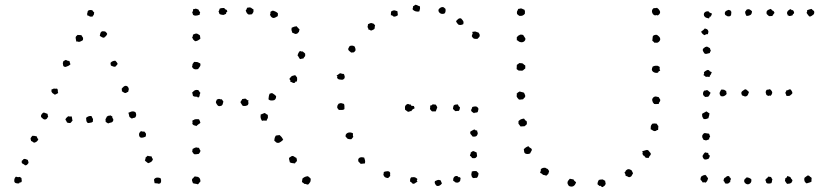

<svg xmlns="http://www.w3.org/2000/svg" viewBox="-20 -764 3507 807"><path d="M368.2 -720.7Q372.1 -713.9 376 -711.9Q375 -701.2 372.6 -699.7Q370.1 -698.2 369.1 -694.3Q361.3 -694.3 358.4 -694.3Q350.6 -699.2 349.1 -698.7Q347.7 -698.2 346.7 -700.2Q345.7 -709 347.2 -710.4Q348.6 -711.9 348.6 -716.8Q350.6 -720.7 356.4 -721.7Q362.3 -722.7 368.2 -720.7ZM417 -605.5Q411.1 -605.5 407.2 -608.4Q403.3 -611.3 399.4 -613.3Q401.4 -625 403.8 -628.4Q406.2 -631.8 411.1 -632.8L421.9 -631.8Q423.8 -630.9 426.8 -627.4Q429.7 -624 430.7 -621.1Q425.8 -611.3 422.9 -610.4Q419.9 -609.4 418.9 -606.4ZM316.4 -588.9Q311.5 -586.9 307.6 -588.9Q303.7 -590.8 300.8 -588.9Q298.8 -600.6 298.3 -602.1Q297.9 -603.5 297.9 -606.4Q298.8 -611.3 301.3 -612.8Q303.7 -614.3 305.7 -617.2Q312.5 -617.2 315.4 -616.7Q318.4 -616.2 322.3 -616.2Q324.2 -611.3 327.1 -608.4Q330.1 -605.5 329.1 -599.6Q329.1 -594.7 324.7 -592.8Q320.3 -590.8 316.4 -588.9ZM464.8 -508.8Q467.8 -505.9 470.2 -502.9Q472.7 -500 474.6 -495.1L465.8 -484.4Q460.9 -482.4 456.1 -484.4Q451.2 -486.3 446.3 -488.3Q443.4 -497.1 445.3 -501Q453.1 -508.8 464.8 -508.8ZM246.1 -486.3Q243.2 -499 244.6 -501Q246.1 -502.9 246.1 -506.8Q250 -508.8 254.4 -511.2Q258.8 -513.7 261.7 -508.8Q266.6 -509.8 267.6 -508.3Q268.6 -506.8 272.5 -506.8Q273.4 -498 276.4 -494.1Q271.5 -489.3 267.6 -487.3Q254.9 -481.4 252 -482.9Q249 -484.4 246.1 -486.3ZM518.6 -377.9Q514.6 -377 512.2 -375Q509.8 -373 505.9 -373Q501 -374 498.5 -376.5Q496.1 -378.9 492.2 -379.9Q493.2 -385.7 491.2 -390.6Q501 -403.3 507.8 -403.3Q514.6 -403.3 518.6 -397.5Q522.5 -390.6 521 -387.2Q519.5 -383.8 518.6 -377.9ZM220.7 -390.6Q223.6 -386.7 223.1 -382.3Q222.7 -377.9 224.6 -373Q215.8 -368.2 213.9 -367.2Q211.9 -366.2 210 -366.2L200.2 -373Q195.3 -378.9 196.3 -381.8Q197.3 -384.8 195.3 -386.7Q205.1 -392.6 209.5 -391.6Q213.9 -390.6 218.8 -391.6ZM534.2 -265.6Q532.2 -267.6 528.8 -269Q525.4 -270.5 523.4 -274.4Q521.5 -286.1 519.5 -290Q533.2 -296.9 540.5 -295.9Q547.9 -294.9 550.8 -290Q551.8 -288.1 552.2 -283.7Q552.7 -279.3 551.8 -277.3Q549.8 -269.5 544.9 -269Q540 -268.6 534.2 -265.6ZM178.7 -286.1Q180.7 -284.2 180.7 -280.8Q180.7 -277.3 182.6 -274.4Q177.7 -265.6 177.2 -265.6Q176.8 -265.6 174.8 -263.7Q168.9 -259.8 162.1 -263.7Q158.2 -266.6 155.3 -269.5Q152.3 -272.5 152.3 -274.4Q151.4 -278.3 154.3 -282.7Q157.2 -287.1 161.1 -290Q164.1 -292 168.9 -289.6Q173.8 -287.1 178.7 -286.1ZM281.2 -274.4Q283.2 -268.6 283.2 -265.1Q283.2 -261.7 285.2 -257.8Q280.3 -252 279.8 -251Q279.3 -250 277.3 -248Q273.4 -246.1 269.5 -247.1Q265.6 -248 261.7 -249Q257.8 -258.8 254.9 -260.7Q255.9 -265.6 259.3 -269Q262.7 -272.5 266.6 -275.4Q275.4 -273.4 276.9 -274.4Q278.3 -275.4 281.2 -274.4ZM452.1 -274.4Q451.2 -268.6 454.1 -266.1Q457 -263.7 456.1 -259.8Q456.1 -253.9 450.2 -250Q434.6 -246.1 434.6 -245.1Q431.6 -247.1 429.2 -248.5Q426.8 -250 423.8 -252Q424.8 -254.9 423.8 -257.8Q422.9 -260.7 423.8 -263.7Q427.7 -269.5 427.7 -271Q427.7 -272.5 428.7 -273.4Q434.6 -278.3 438 -277.8Q441.4 -277.3 443.4 -279.3ZM364.3 -276.4Q369.1 -265.6 369.6 -265.6Q370.1 -265.6 371.1 -264.6Q371.1 -261.7 370.6 -258.8Q370.1 -255.9 370.1 -252Q363.3 -248 361.8 -248.5Q360.4 -249 359.4 -248Q348.6 -246.1 348.6 -247.1Q342.8 -252.9 342.8 -258.3Q342.8 -263.7 341.8 -268.6Q345.7 -272.5 351.6 -274.9Q357.4 -277.3 364.3 -276.4ZM572.3 -212.9Q582 -210 583.5 -210.9Q585 -211.9 586.9 -210.9Q593.8 -203.1 593.8 -201.2Q593.8 -193.4 591.8 -189.5Q573.2 -181.6 567.9 -188Q562.5 -194.3 565.4 -205.1ZM134.8 -190.4Q136.7 -181.6 139.2 -181.2Q141.6 -180.7 140.6 -177.7Q136.7 -167 123 -164.1Q115.2 -169.9 110.4 -171.9Q110.4 -176.8 108.9 -178.2Q107.4 -179.7 109.4 -184.6Q111.3 -187.5 112.8 -189.5Q114.3 -191.4 116.2 -193.4Q127 -193.4 134.8 -190.4ZM618.2 -105.5Q618.2 -100.6 619.6 -99.1Q621.1 -97.7 623 -95.7Q621.1 -87.9 615.7 -84Q610.4 -80.1 602.5 -78.1Q600.6 -80.1 596.2 -83Q591.8 -85.9 588.9 -89.8Q589.8 -92.8 590.8 -94.7Q591.8 -96.7 591.8 -101.6Q594.7 -103.5 600.6 -109.4Q605.5 -107.4 609.9 -107.4Q614.3 -107.4 618.2 -105.5ZM96.7 -91.8Q98.6 -85 99.6 -83Q100.6 -81.1 98.6 -77.1Q93.8 -70.3 88.9 -69.3Q84 -68.4 82 -72.3Q71.3 -77.1 71.3 -80.6Q71.3 -84 71.3 -87.9Q73.2 -89.8 75.7 -91.3Q78.1 -92.8 79.1 -95.7Q85 -96.7 88.4 -95.2Q91.8 -93.8 96.7 -91.8ZM654.3 -15.6Q658.2 -6.8 657.2 -4.9Q656.2 -2.9 657.2 1Q653.3 7.8 651.4 7.3Q649.4 6.8 648.4 8.8Q643.6 6.8 639.2 6.8Q634.8 6.8 629.9 5.9Q627.9 -5.9 627.4 -7.3Q627 -8.8 627.9 -10.7Q633.8 -18.6 644.5 -17.6ZM70.3 -15.6Q70.3 -9.8 71.3 -6.8Q72.3 -3.9 70.3 1Q68.4 2.9 64.5 2.9Q60.5 2.9 60.5 6.8Q41 8.8 40 -2.9Q39.1 -14.6 46.9 -21.5Q56.6 -18.6 57.6 -19.5Q62.5 -21.5 64.5 -19.5Q66.4 -17.6 70.3 -15.6Z M1039.1 -704.1Q1034.2 -704.1 1030.3 -703.1Q1026.4 -702.1 1022.5 -704.1Q1016.6 -709 1015.6 -712.9Q1014.6 -716.8 1012.7 -719.7Q1016.6 -723.6 1018.6 -731.4Q1022.5 -731.4 1025.4 -732.4Q1028.3 -733.4 1031.2 -732.4Q1035.2 -732.4 1037.6 -729.5Q1040 -726.6 1044.9 -725.6Q1046.9 -715.8 1043.9 -711.4Q1041 -707 1039.1 -704.1ZM935.5 -716.8Q934.6 -712.9 931.6 -711.9Q928.7 -710.9 930.7 -706.1Q926.8 -705.1 924.8 -703.6Q922.9 -702.1 918.9 -701.2Q915 -701.2 911.6 -702.1Q908.2 -703.1 904.3 -704.1Q901.4 -706.1 900.9 -709.5Q900.4 -712.9 898.4 -715.8Q901.4 -718.8 903.3 -727.5Q907.2 -729.5 912.1 -730Q917 -730.5 921.9 -730.5Q928.7 -722.7 930.2 -723.1Q931.6 -723.6 932.6 -722.7ZM821.3 -712.9Q819.3 -706.1 819.3 -702.1Q798.8 -694.3 791 -702.1Q791 -705.1 789.6 -707.5Q788.1 -710 788.1 -712.9Q792 -717.8 791.5 -720.7Q791 -723.6 793 -726.6Q794.9 -724.6 797.4 -726.1Q799.8 -727.5 803.7 -727.5Q807.6 -726.6 809.6 -725.6Q811.5 -724.6 815.4 -722.7Q815.4 -718.8 817.4 -716.8Q819.3 -714.8 821.3 -712.9ZM1148.4 -707Q1148.4 -704.1 1147.9 -702.1Q1147.5 -700.2 1147.5 -696.3Q1136.7 -689.5 1131.8 -688.5Q1127 -687.5 1122.1 -691.4Q1117.2 -695.3 1117.2 -697.8Q1117.2 -700.2 1114.3 -700.2Q1118.2 -708 1116.2 -713.9Q1120.1 -715.8 1122.6 -717.8Q1125 -719.7 1128.9 -718.8Q1144.5 -713.9 1148.4 -707ZM1239.3 -639.6Q1237.3 -635.7 1237.3 -634.8Q1237.3 -633.8 1236.3 -628.9Q1232.4 -627.9 1231.9 -625.5Q1231.4 -623 1226.6 -622.1Q1221.7 -620.1 1217.8 -622.6Q1213.9 -625 1209 -626Q1207 -630.9 1205.6 -635.7Q1204.1 -640.6 1206.1 -647.5Q1218.8 -653.3 1221.2 -652.8Q1223.6 -652.3 1225.6 -654.3Q1232.4 -647.5 1234.9 -644.5Q1237.3 -641.6 1239.3 -639.6ZM799.8 -590.8Q790 -598.6 790 -602.1Q790 -605.5 787.1 -606.4Q789.1 -608.4 790 -610.8Q791 -613.3 791 -618.2Q794.9 -620.1 799.8 -622.1Q804.7 -624 809.6 -622.1Q812.5 -620.1 815.4 -618.7Q818.4 -617.2 820.3 -615.2L822.3 -601.6Q810.5 -590.8 799.8 -590.8ZM1262.7 -529.3Q1261.7 -526.4 1259.3 -524.4Q1256.8 -522.5 1255.9 -518.6Q1251 -517.6 1248 -517.1Q1245.1 -516.6 1241.2 -515.6Q1238.3 -518.6 1235.8 -523.4Q1233.4 -528.3 1230.5 -531.2Q1234.4 -543 1236.3 -544.4Q1238.3 -545.9 1240.2 -549.8Q1245.1 -548.8 1246.6 -547.9Q1248 -546.9 1252 -547.9Q1258.8 -542 1260.3 -541Q1261.7 -540 1262.7 -538.1ZM821.3 -498Q824.2 -490.2 820.3 -484.4Q816.4 -478.5 812.5 -473.6Q792 -468.8 787.1 -484.4Q790 -490.2 789.1 -495.1Q791 -496.1 792.5 -499Q793.9 -502 795.9 -503.9Q810.5 -503.9 813.5 -501.5Q816.4 -499 821.3 -498ZM1220.7 -448.2 1228.5 -438.5Q1229.5 -428.7 1228.5 -426.3Q1227.5 -423.8 1227.5 -420.9Q1222.7 -422.9 1221.7 -419.9Q1220.7 -417 1216.8 -415Q1210.9 -415 1208 -417.5Q1205.1 -419.9 1200.2 -419.9Q1202.1 -424.8 1199.7 -427.2Q1197.3 -429.7 1196.3 -432.6Q1204.1 -444.3 1209.5 -445.3Q1214.8 -446.3 1220.7 -448.2ZM822.3 -374Q818.4 -364.3 818.8 -362.8Q819.3 -361.3 819.3 -360.4Q812.5 -351.6 811.5 -354Q810.5 -356.4 808.6 -357.4Q796.9 -357.4 794.9 -358.9Q793 -360.4 791 -361.3Q789.1 -368.2 789.1 -370.1Q789.1 -372.1 787.1 -374Q794.9 -382.8 799.3 -384.8Q803.7 -386.7 812.5 -385.7Q815.4 -383.8 817.4 -379.9Q819.3 -376 822.3 -374ZM1140.6 -359.4Q1140.6 -346.7 1131.8 -342.8Q1115.2 -338.9 1108.4 -346.7Q1109.4 -354.5 1109.9 -358.9Q1110.4 -363.3 1113.3 -370.1Q1116.2 -371.1 1119.6 -372.1Q1123 -373 1125 -372.1Q1135.7 -365.2 1137.2 -363.3Q1138.7 -361.3 1140.6 -359.4ZM1024.4 -342.8Q1022.5 -337.9 1023.9 -333.5Q1025.4 -329.1 1022.5 -324.2Q1020.5 -320.3 1012.2 -318.8Q1003.9 -317.4 999 -320.3Q994.1 -329.1 992.2 -331.1Q990.2 -333 991.2 -335Q991.2 -337.9 994.1 -340.8Q997.1 -343.8 998 -347.7Q1002 -347.7 1004.4 -348.6Q1006.8 -349.6 1010.7 -349.6Q1014.6 -348.6 1017.1 -345.2Q1019.5 -341.8 1024.4 -342.8ZM912.1 -346.7Q914.1 -342.8 915.5 -341.8Q917 -340.8 918.9 -336.9Q916 -325.2 915.5 -324.7Q915 -324.2 912.1 -320.3Q900.4 -315.4 895.5 -320.3Q885.7 -332 887.7 -336.9Q889.6 -341.8 891.6 -345.7Q900.4 -349.6 903.8 -347.7Q907.2 -345.7 912.1 -346.7ZM1100.6 -256.8Q1092.8 -256.8 1089.4 -257.3Q1085.9 -257.8 1081.1 -255.9Q1080.1 -259.8 1078.1 -261.7Q1076.2 -263.7 1076.2 -267.6Q1074.2 -272.5 1075.2 -274.9Q1076.2 -277.3 1075.2 -282.2Q1085.9 -286.1 1091.8 -289.1Q1096.7 -287.1 1098.6 -285.2Q1100.6 -283.2 1105.5 -281.2Q1107.4 -269.5 1104.5 -265.6Q1101.6 -261.7 1100.6 -256.8ZM816.4 -262.7Q818.4 -258.8 819.8 -255.9Q821.3 -252.9 822.3 -248Q820.3 -245.1 817.9 -244.1Q815.4 -243.2 813.5 -241.2Q804.7 -233.4 804.7 -233.9Q804.7 -234.4 802.7 -235.4Q793 -237.3 791.5 -239.7Q790 -242.2 788.1 -243.2Q790 -248 789.1 -251Q788.1 -253.9 789.1 -257.8Q796.9 -260.7 797.4 -261.7Q797.9 -262.7 799.8 -262.7Q807.6 -263.7 816.4 -262.7ZM1155.3 -196.3 1163.1 -188.5Q1168.9 -180.7 1168.9 -178.7Q1168.9 -176.8 1170.9 -176.8Q1160.2 -167 1154.3 -164.6Q1148.4 -162.1 1141.6 -165Q1135.7 -169.9 1132.8 -172.9Q1133.8 -182.6 1135.3 -186.5Q1136.7 -190.4 1138.7 -193.4Q1142.6 -195.3 1147 -195.3Q1151.4 -195.3 1155.3 -196.3ZM789.1 -137.7Q800.8 -144.5 804.7 -144.5Q811.5 -142.6 816.4 -142.6Q819.3 -134.8 820.8 -133.8Q822.3 -132.8 822.3 -129.9Q822.3 -127 819.8 -123Q817.4 -119.1 815.4 -117.2Q800.8 -114.3 795.9 -116.2Q793.9 -117.2 792 -120.6Q790 -124 788.1 -126Q787.1 -129.9 788.6 -131.3Q790 -132.8 789.1 -137.7ZM1219.7 -77.1Q1212.9 -78.1 1207.5 -78.6Q1202.1 -79.1 1198.2 -82Q1195.3 -93.8 1194.8 -96.2Q1194.3 -98.6 1196.3 -101.6Q1203.1 -106.4 1206.1 -107.9Q1209 -109.4 1213.9 -107.4Q1223.6 -100.6 1225.6 -100.6Q1227.5 -96.7 1228 -90.8Q1228.5 -85 1223.6 -83ZM811.5 10.7Q806.6 8.8 801.3 8.3Q795.9 7.8 791 5.9Q786.1 -4.9 787.1 -9.3Q788.1 -13.7 791 -14.6Q797.9 -23.4 799.8 -22.5Q801.8 -21.5 804.7 -21.5Q814.5 -21.5 819.3 -14.6Q822.3 -8.8 822.3 -4.9Q822.3 -1 821.3 1Q816.4 3.9 815.4 6.8Q814.5 9.8 811.5 10.7ZM1274.4 11.7Q1269.5 11.7 1267.6 10.3Q1265.6 8.8 1258.8 8.8Q1256.8 5.9 1253.9 4.4Q1251 2.9 1249 1Q1251 -13.7 1252 -14.6Q1261.7 -21.5 1266.1 -22Q1270.5 -22.5 1273.4 -23.4Q1277.3 -21.5 1280.3 -18.6Q1283.2 -15.6 1286.1 -12.7Q1286.1 -2 1283.2 2Q1278.3 8.8 1277.3 9.8Q1276.4 10.7 1274.4 11.7Z M1745.1 -737.3Q1746.1 -727.5 1744.6 -724.1Q1743.2 -720.7 1742.2 -715.8Q1725.6 -712.9 1714.8 -723.6Q1713.9 -728.5 1715.3 -731Q1716.8 -733.4 1715.8 -737.3Q1720.7 -739.3 1725.6 -744.1Q1732.4 -743.2 1736.3 -740.7Q1740.2 -738.3 1745.1 -737.3ZM1852.5 -726.6Q1854.5 -711.9 1847.7 -707Q1836.9 -703.1 1829.1 -709Q1821.3 -714.8 1823.2 -723.6Q1825.2 -727.5 1830.1 -731Q1835 -734.4 1839.8 -734.4Q1844.7 -734.4 1847.2 -731.4Q1849.6 -728.5 1852.5 -726.6ZM1650.4 -716.8Q1650.4 -711.9 1651.4 -708.5Q1652.3 -705.1 1652.3 -700.2Q1643.6 -693.4 1635.7 -694.3Q1632.8 -694.3 1629.9 -697.8Q1627 -701.2 1623 -699.2Q1623 -705.1 1623 -707.5Q1623 -710 1624 -715.8Q1633.8 -721.7 1639.6 -720.2Q1645.5 -718.8 1650.4 -716.8ZM1926.8 -662.1Q1921.9 -660.2 1918 -659.2Q1914.1 -658.2 1907.2 -660.2Q1899.4 -668 1898.9 -670.4Q1898.4 -672.9 1896.5 -674.8Q1900.4 -679.7 1905.8 -684.1Q1911.1 -688.5 1918 -686.5Q1927.7 -676.8 1928.2 -671.4Q1928.7 -666 1926.8 -662.1ZM1556.6 -657.2Q1554.7 -652.3 1554.7 -644.5Q1552.7 -640.6 1548.8 -639.2Q1544.9 -637.7 1541 -635.7Q1537.1 -635.7 1535.2 -637.7Q1533.2 -639.6 1528.3 -639.6Q1529.3 -642.6 1527.3 -645Q1525.4 -647.5 1525.4 -650.4Q1524.4 -653.3 1525.9 -656.2Q1527.3 -659.2 1526.4 -662.1Q1537.1 -668 1542 -667Q1546.9 -666 1550.8 -664.1ZM1964.8 -629.9Q1977.5 -632.8 1981.4 -630.4Q1985.4 -627.9 1990.2 -627.9Q1995.1 -622.1 1996.1 -618.2Q1997.1 -614.3 1995.1 -609.4Q1988.3 -601.6 1987.3 -601.1Q1986.3 -600.6 1985.4 -600.6Q1973.6 -599.6 1969.2 -603.5Q1964.8 -607.4 1962.9 -612.3Q1964.8 -620.1 1966.8 -623ZM1470.7 -568.4Q1474.6 -560.5 1474.6 -552.7Q1470.7 -545.9 1466.8 -543.9Q1464.8 -543.9 1461.4 -543.5Q1458 -543 1456.1 -543Q1450.2 -547.9 1446.8 -550.8Q1443.4 -553.7 1443.4 -558.6L1448.2 -568.4Q1450.2 -571.3 1454.1 -571.8Q1458 -572.3 1460 -572.3Q1464.8 -572.3 1470.7 -568.4ZM1395.5 -447.3Q1400.4 -449.2 1403.8 -452.6Q1407.2 -456.1 1412.1 -456.1Q1418 -453.1 1420.9 -453.6Q1423.8 -454.1 1425.8 -452.1Q1427.7 -448.2 1428.7 -443.8Q1429.7 -439.5 1427.7 -434.6Q1421.9 -428.7 1420.9 -429.2Q1419.9 -429.7 1418 -428.7Q1404.3 -429.7 1402.3 -431.2Q1400.4 -432.6 1396.5 -436.5Q1399.4 -443.4 1397 -443.8Q1394.5 -444.3 1395.5 -447.3ZM1707 -325.2Q1706.1 -320.3 1710.4 -319.3Q1714.8 -318.4 1719.7 -318.4Q1719.7 -316.4 1721.2 -314.5Q1722.7 -312.5 1721.7 -307.6Q1711.9 -304.7 1709 -296.9Q1704.1 -297.9 1701.2 -295.4Q1698.2 -293 1693.4 -294.9Q1686.5 -300.8 1685.5 -300.8Q1684.6 -300.8 1682.6 -302.7Q1682.6 -307.6 1682.1 -311.5Q1681.6 -315.4 1683.6 -319.3Q1687.5 -325.2 1689.9 -325.2Q1692.4 -325.2 1692.4 -327.1Q1697.3 -327.1 1700.2 -325.2Q1703.1 -323.2 1707 -325.2ZM1811.5 -324.2Q1816.4 -317.4 1817.4 -314Q1818.4 -310.5 1816.4 -308.6Q1813.5 -300.8 1811.5 -295.9H1795.9Q1793 -297.9 1791 -300.8Q1789.1 -303.7 1787.1 -305.7Q1788.1 -308.6 1788.1 -312.5Q1788.1 -316.4 1788.1 -320.3Q1793 -320.3 1794.9 -322.3Q1796.9 -324.2 1799.8 -326.2Q1802.7 -324.2 1804.7 -324.7Q1806.6 -325.2 1811.5 -324.2ZM1904.3 -325.2Q1909.2 -314.5 1911.1 -314.9Q1913.1 -315.4 1913.1 -313.5Q1913.1 -302.7 1908.2 -297.9Q1898.4 -297.9 1897 -296.9Q1895.5 -295.9 1892.6 -297.9Q1883.8 -305.7 1883.8 -306.6Q1883.8 -307.6 1884.8 -313.5Q1885.7 -319.3 1887.7 -321.3Q1891.6 -325.2 1904.3 -325.2ZM1425.8 -327.1Q1427.7 -322.3 1427.7 -317.9Q1427.7 -313.5 1427.7 -305.7Q1423.8 -301.8 1418 -301.8Q1412.1 -301.8 1404.3 -301.8Q1397.5 -309.6 1397.5 -310.5Q1397.5 -311.5 1397.5 -314.5Q1397.5 -319.3 1399.4 -322.3Q1401.4 -325.2 1403.3 -328.1Q1407.2 -329.1 1409.7 -330.1Q1412.1 -331.1 1416 -330.1ZM1986.3 -292Q1979.5 -290 1977.1 -290.5Q1974.6 -291 1972.7 -288.1Q1967.8 -291 1963.9 -293.9Q1960 -296.9 1960 -301.8Q1963.9 -308.6 1963.9 -310.5Q1963.9 -312.5 1965.8 -314.5Q1978.5 -318.4 1983.9 -315.4Q1989.3 -312.5 1991.2 -306.6Q1989.3 -297.9 1988.8 -295.9Q1988.3 -293.9 1986.3 -292ZM1985.4 -215.8Q1985.4 -210.9 1987.3 -207.5Q1989.3 -204.1 1987.3 -200.2Q1985.4 -192.4 1978.5 -190.4Q1971.7 -188.5 1965.8 -190.4Q1962.9 -195.3 1959 -199.2Q1955.1 -203.1 1957 -210.9Q1960.9 -212.9 1964.4 -215.3Q1967.8 -217.8 1972.7 -219.7Q1976.6 -219.7 1978 -217.3Q1979.5 -214.8 1985.4 -215.8ZM1463.9 -203.1Q1461.9 -195.3 1464.8 -188.5Q1459 -181.6 1458.5 -180.7Q1458 -179.7 1456.1 -178.7Q1441.4 -178.7 1438.5 -183.1Q1435.5 -187.5 1432.6 -189.5Q1431.6 -196.3 1435.1 -200.7Q1438.5 -205.1 1443.8 -206.5Q1449.2 -208 1454.6 -207Q1460 -206.1 1463.9 -203.1ZM1955.1 -109.4Q1956.1 -115.2 1957.5 -116.7Q1959 -118.2 1958 -122.1Q1960.9 -124 1963.4 -126.5Q1965.8 -128.9 1970.7 -128.9Q1977.5 -126 1979 -125Q1980.5 -124 1983.4 -123Q1984.4 -111.3 1984.9 -110.4Q1985.4 -109.4 1985.4 -107.4Q1982.4 -103.5 1980.5 -101.6Q1978.5 -99.6 1976.6 -99.6Q1973.6 -98.6 1970.7 -99.1Q1967.8 -99.6 1964.8 -99.6Q1962.9 -101.6 1960.9 -104.5Q1959 -107.4 1955.1 -109.4ZM1510.7 -101.6Q1512.7 -96.7 1514.2 -90.3Q1515.6 -84 1513.7 -77.1Q1508.8 -76.2 1504.9 -76.2Q1501 -76.2 1496.1 -75.2Q1492.2 -80.1 1488.8 -82.5Q1485.4 -85 1485.4 -91.8Q1486.3 -99.6 1493.7 -102.1Q1501 -104.5 1510.7 -101.6ZM1620.1 -37.1Q1619.1 -32.2 1619.6 -30.8Q1620.1 -29.3 1620.1 -24.4L1611.3 -15.6Q1599.6 -16.6 1595.7 -21.5Q1591.8 -26.4 1591.8 -29.3Q1590.8 -31.2 1592.3 -34.2Q1593.8 -37.1 1592.8 -41Q1599.6 -43.9 1608.4 -44.4Q1617.2 -44.9 1620.1 -37.1ZM1916 -14.6Q1915 -11.7 1915 -9.3Q1915 -6.8 1914.1 -3.9Q1912.1 0 1907.2 2.4Q1902.3 4.9 1895.5 2.9Q1892.6 2 1891.1 0Q1889.6 -2 1884.8 -3.9Q1883.8 -12.7 1887.7 -18.6Q1891.6 -24.4 1899.4 -24.4Q1903.3 -24.4 1905.8 -21Q1908.2 -17.6 1913.1 -19.5ZM1734.4 -11.7Q1730.5 -2.9 1732.9 -2.4Q1735.4 -2 1734.4 0Q1729.5 2 1724.6 5.9Q1719.7 9.8 1714.8 7.8Q1710.9 5.9 1710 3.4Q1709 1 1704.1 0Q1702.1 -12.7 1708 -18.6Q1720.7 -20.5 1725.6 -18.1Q1730.5 -15.6 1734.4 -11.7ZM1816.4 17.6Q1811.5 14.6 1808.6 8.3Q1805.7 2 1808.6 -2.9Q1820.3 -8.8 1825.2 -7.8Q1830.1 -6.8 1833 -4.9Q1835 3.9 1836.4 3.9Q1837.9 3.9 1836.9 7.8Q1828.1 19.5 1816.4 17.6ZM1970.7 -44.9H1982.4Q1984.4 -43 1986.8 -40.5Q1989.3 -38.1 1991.2 -36.1Q1991.2 -23.4 1984.4 -16.6Q1976.6 -16.6 1972.7 -15.6Q1968.8 -14.6 1963.9 -19.5Q1960 -29.3 1961.4 -33.7Q1962.9 -38.1 1962.9 -43Z M2745.1 -699.2Q2737.3 -701.2 2736.3 -700.2Q2735.4 -699.2 2733.4 -699.2Q2724.6 -701.2 2721.2 -710.9Q2717.8 -720.7 2725.6 -728.5Q2728.5 -730.5 2733.4 -730Q2738.3 -729.5 2741.2 -731.4Q2749 -726.6 2752.9 -718.8Q2758.8 -708 2745.1 -699.2ZM2158.2 -726.6Q2162.1 -726.6 2166 -728Q2169.9 -729.5 2173.8 -727.5Q2183.6 -723.6 2184.6 -722.7Q2187.5 -713.9 2186.5 -711.9Q2185.5 -710 2186.5 -707Q2178.7 -695.3 2163.1 -697.3Q2161.1 -698.2 2158.2 -700.7Q2155.3 -703.1 2153.3 -705.1Q2151.4 -715.8 2155.3 -719.7ZM2731.4 -584Q2729.5 -585.9 2727.1 -588.4Q2724.6 -590.8 2721.7 -592.8Q2722.7 -606.4 2723.6 -610.4Q2724.6 -614.3 2729.5 -616.2Q2731.4 -617.2 2735.8 -617.7Q2740.2 -618.2 2743.2 -616.2Q2745.1 -615.2 2750 -610.4Q2754.9 -605.5 2754.9 -600.6Q2755.9 -596.7 2752.4 -591.8Q2749 -586.9 2744.1 -585Q2742.2 -584 2738.8 -584.5Q2735.4 -585 2731.4 -584ZM2151.4 -595.7Q2153.3 -598.6 2152.3 -601.6Q2151.4 -604.5 2152.3 -607.4Q2158.2 -615.2 2161.1 -615.2Q2166 -619.1 2169.9 -618.7Q2173.8 -618.2 2178.7 -617.2Q2184.6 -608.4 2186 -606Q2187.5 -603.5 2188.5 -601.6Q2188.5 -593.8 2182.1 -589.4Q2175.8 -585 2168 -586.9Q2162.1 -587.9 2159.2 -590.8Q2156.2 -593.8 2151.4 -595.7ZM2752.9 -482.4Q2752 -476.6 2752.4 -473.6Q2752.9 -470.7 2754.9 -466.8Q2747.1 -464.8 2746.1 -459Q2738.3 -456.1 2730 -459.5Q2721.7 -462.9 2719.7 -470.7Q2719.7 -474.6 2720.7 -477.1Q2721.7 -479.5 2723.6 -484.4Q2733.4 -488.3 2736.8 -487.8Q2740.2 -487.3 2745.1 -487.3ZM2151.4 -473.6Q2152.3 -479.5 2151.9 -481.9Q2151.4 -484.4 2152.3 -491.2Q2162.1 -499 2163.1 -499Q2176.8 -499 2179.7 -495.1Q2182.6 -491.2 2187.5 -489.3Q2188.5 -483.4 2187.5 -475.6Q2183.6 -473.6 2181.6 -471.2Q2179.7 -468.8 2174.8 -466.8Q2167 -467.8 2164.6 -467.3Q2162.1 -466.8 2159.2 -467.8ZM2187.5 -356.4Q2181.6 -351.6 2178.7 -346.7Q2172.9 -346.7 2169.4 -345.7Q2166 -344.7 2161.1 -345.7Q2159.2 -348.6 2156.7 -350.6Q2154.3 -352.5 2152.3 -357.4Q2150.4 -360.4 2151.9 -362.8Q2153.3 -365.2 2151.4 -370.1Q2159.2 -377.9 2160.6 -377.4Q2162.1 -377 2164.1 -379.9Q2168 -377.9 2173.3 -377Q2178.7 -376 2182.6 -374Q2188.5 -362.3 2187.5 -360.4Q2186.5 -358.4 2187.5 -356.4ZM2749 -327.1Q2744.1 -327.1 2739.3 -326.7Q2734.4 -326.2 2729.5 -327.1Q2722.7 -335 2723.1 -335.9Q2723.6 -336.9 2722.7 -337.9Q2719.7 -344.7 2722.7 -350.1Q2725.6 -355.5 2730.5 -357.4Q2734.4 -359.4 2739.3 -357.9Q2744.1 -356.4 2749 -355.5Q2751 -350.6 2753.4 -348.1Q2755.9 -345.7 2754.9 -340.8Q2753.9 -336.9 2751.5 -334.5Q2749 -332 2749 -327.1ZM2168 -232.4Q2160.2 -242.2 2159.2 -244.1V-254.9Q2165 -260.7 2169.9 -262.7Q2174.8 -264.6 2182.6 -265.6Q2188.5 -256.8 2189.9 -256.8Q2191.4 -256.8 2193.4 -254.9Q2196.3 -243.2 2192.4 -239.7Q2188.5 -236.3 2184.6 -233.4Q2179.7 -233.4 2175.8 -232.9Q2171.9 -232.4 2168 -232.4ZM2746.1 -217.8Q2741.2 -217.8 2738.8 -215.3Q2736.3 -212.9 2732.4 -212.9Q2727.5 -212.9 2723.6 -215.8Q2719.7 -218.8 2714.8 -220.7Q2714.8 -235.4 2717.3 -237.8Q2719.7 -240.2 2721.7 -244.1Q2731.4 -246.1 2740.2 -244.1Q2742.2 -240.2 2743.7 -238.3Q2745.1 -236.3 2747.1 -234.4Q2747.1 -227.5 2746.6 -225.1Q2746.1 -222.7 2746.1 -217.8ZM2181.6 -136.7Q2190.4 -146.5 2201.2 -149.4Q2205.1 -143.6 2210 -141.6Q2214.8 -139.6 2215.8 -133.8Q2209 -120.1 2208 -119.1Q2202.1 -116.2 2195.8 -116.7Q2189.5 -117.2 2187.5 -119.1Q2183.6 -121.1 2183.1 -126.5Q2182.6 -131.8 2181.6 -136.7ZM2678.7 -127.9Q2689.5 -130.9 2694.3 -132.8Q2699.2 -134.8 2704.1 -132.8Q2713.9 -121.1 2714.8 -120.1Q2715.8 -119.1 2714.8 -113.3Q2712.9 -110.4 2710.4 -107.9Q2708 -105.5 2707 -100.6Q2701.2 -100.6 2697.8 -100.6Q2694.3 -100.6 2692.4 -102.5Q2690.4 -104.5 2689 -107.4Q2687.5 -110.4 2683.6 -110.4Q2681.6 -114.3 2680.7 -116.7Q2679.7 -119.1 2681.6 -124ZM2288.1 -44.9Q2285.2 -32.2 2282.2 -30.8Q2279.3 -29.3 2276.4 -25.4Q2272.5 -27.3 2269.5 -27.8Q2266.6 -28.3 2261.7 -29.3Q2259.8 -33.2 2255.9 -34.7Q2252 -36.1 2250 -38.1Q2251 -42 2252.4 -44.9Q2253.9 -47.9 2252.9 -52.7Q2260.7 -60.5 2272.5 -58.6Q2278.3 -54.7 2279.8 -54.7Q2281.2 -54.7 2282.2 -53.7ZM2609.4 -25.4Q2609.4 -30.3 2607.9 -33.2Q2606.4 -36.1 2604.5 -39.1Q2608.4 -41 2608.9 -43.5Q2609.4 -45.9 2611.3 -47.9Q2613.3 -49.8 2616.7 -51.8Q2620.1 -53.7 2625 -52.7Q2634.8 -48.8 2634.8 -47.9Q2634.8 -46.9 2635.7 -45.9Q2641.6 -35.2 2640.6 -34.7Q2639.6 -34.2 2638.7 -32.2Q2633.8 -22.5 2632.8 -22.5Q2624 -16.6 2619.1 -21.5ZM2401.4 2Q2397.5 14.6 2389.6 18.6Q2381.8 22.5 2371.1 17.6Q2369.1 13.7 2367.2 11.2Q2365.2 8.8 2365.2 3.9Q2365.2 -1 2368.7 -5.4Q2372.1 -9.8 2375 -12.7Q2378.9 -11.7 2382.8 -11.2Q2386.7 -10.7 2390.6 -9.8Q2392.6 -4.9 2395.5 -2.9Q2398.4 -1 2401.4 2ZM2524.4 -2.9Q2522.5 0 2524.4 2.4Q2526.4 4.9 2525.4 8.8Q2524.4 13.7 2521 16.6Q2517.6 19.5 2512.7 22.5Q2507.8 21.5 2505.9 18.6Q2503.9 15.6 2499 17.6Q2497.1 14.6 2495.1 13.7Q2493.2 12.7 2491.2 9.8Q2492.2 1 2493.7 -1.5Q2495.1 -3.9 2497.1 -7.8Q2501 -8.8 2504.9 -9.3Q2508.8 -9.8 2513.7 -9.8Q2520.5 -4.9 2522 -4.9Q2523.4 -4.9 2524.4 -2.9Z M3049.8 -720.7Q3050.8 -717.8 3052.7 -716.3Q3054.7 -714.8 3053.7 -710Q3053.7 -701.2 3051.3 -698.2Q3048.8 -695.3 3043.9 -695.3Q3039.1 -694.3 3035.6 -696.8Q3032.2 -699.2 3028.3 -701.2Q3023.4 -710.9 3031.2 -717.8Q3042 -723.6 3044.4 -722.2Q3046.9 -720.7 3049.8 -720.7ZM3390.6 -726.6Q3398.4 -718.8 3401.4 -717.8Q3404.3 -709 3399.4 -703.1Q3390.6 -696.3 3387.7 -695.3Q3384.8 -694.3 3380.9 -695.3Q3376 -702.1 3374 -704.1Q3372.1 -706.1 3370.1 -710Q3371.1 -712.9 3372.1 -714.8Q3373 -716.8 3372.1 -720.7Q3377 -722.7 3380.9 -724.1Q3384.8 -725.6 3390.6 -726.6ZM2972.7 -706.1Q2969.7 -698.2 2968.8 -697.3Q2967.8 -696.3 2967.8 -694.3Q2962.9 -695.3 2962.4 -692.4Q2961.9 -689.5 2960 -686.5Q2947.3 -688.5 2942.9 -692.9Q2938.5 -697.3 2938.5 -701.2Q2937.5 -709 2943.8 -713.4Q2950.2 -717.8 2959 -715.8Q2960.9 -710.9 2965.3 -710Q2969.7 -709 2972.7 -706.1ZM3235.4 -710Q3233.4 -707 3230.5 -703.6Q3227.5 -700.2 3225.6 -696.3Q3221.7 -697.3 3217.8 -696.3Q3213.9 -695.3 3210.9 -697.3Q3202.1 -705.1 3202.1 -706.1Q3201.2 -714.8 3202.6 -716.3Q3204.1 -717.8 3205.1 -719.7Q3207 -721.7 3210.4 -723.1Q3213.9 -724.6 3218.8 -726.6Q3222.7 -724.6 3224.6 -721.7Q3226.6 -718.8 3231.4 -717.8ZM3312.5 -721.7Q3314.5 -718.8 3316.4 -715.8Q3318.4 -712.9 3317.4 -708Q3312.5 -705.1 3310.5 -699.2Q3297.9 -695.3 3296.4 -697.3Q3294.9 -699.2 3291 -699.2Q3291 -702.1 3289.1 -705.1Q3287.1 -708 3288.1 -710.9Q3289.1 -718.8 3301.8 -725.6Q3305.7 -724.6 3307.1 -722.2Q3308.6 -719.7 3312.5 -721.7ZM2955.1 -620.1Q2950.2 -621.1 2947.3 -619.6Q2944.3 -618.2 2941.4 -616.2Q2931.6 -620.1 2926.8 -630.9Q2939.5 -639.6 2942.4 -644.5Q2946.3 -643.6 2950.7 -641.6Q2955.1 -639.6 2957 -633.8Q2958 -631.8 2957 -627.4Q2956.1 -623 2955.1 -620.1ZM2967.8 -550.8Q2962.9 -543 2963.9 -543Q2964.8 -543 2962.9 -541Q2957 -540 2951.2 -538.1Q2945.3 -536.1 2940.4 -540Q2937.5 -544.9 2935.1 -548.8Q2932.6 -552.7 2934.6 -558.6Q2944.3 -567.4 2946.3 -566.9Q2948.2 -566.4 2950.2 -568.4Q2954.1 -567.4 2957 -565.4Q2960 -563.5 2963.9 -561.5Q2965.8 -553.7 2967.8 -550.8ZM2971.7 -460.9Q2967.8 -449.2 2964.8 -447.3Q2961.9 -445.3 2962.9 -440.4Q2958 -440.4 2954.6 -441.4Q2951.2 -442.4 2947.3 -440.4Q2944.3 -442.4 2942.9 -444.3Q2941.4 -446.3 2937.5 -447.3Q2937.5 -452.1 2939 -453.6Q2940.4 -455.1 2938.5 -460Q2942.4 -464.8 2950.7 -468.8Q2959 -472.7 2963.9 -463.9ZM3032.2 -381.8Q3033.2 -377.9 3033.2 -374.5Q3033.2 -371.1 3034.2 -369.1Q3031.2 -364.3 3024.4 -360.8Q3017.6 -357.4 3008.8 -360.4Q3007.8 -364.3 3005.9 -366.2Q3003.9 -368.2 3004.9 -375Q3009.8 -385.7 3010.7 -385.7Q3011.7 -385.7 3011.7 -387.7Q3023.4 -387.7 3025.9 -385.3Q3028.3 -382.8 3032.2 -381.8ZM2966.8 -374Q2960.9 -360.4 2956.1 -357.4Q2952.1 -357.4 2949.2 -356.9Q2946.3 -356.4 2942.4 -356.4Q2942.4 -359.4 2939.5 -360.8Q2936.5 -362.3 2935.5 -365.2Q2932.6 -377 2941.4 -383.8Q2945.3 -382.8 2947.3 -384.3Q2949.2 -385.7 2954.1 -384.8Q2957 -381.8 2960.4 -379.4Q2963.9 -377 2966.8 -374ZM3115.2 -388.7Q3118.2 -385.7 3121.6 -383.3Q3125 -380.9 3127.9 -377Q3124 -364.3 3120.1 -361.3Q3116.2 -358.4 3111.3 -358.4Q3099.6 -362.3 3098.6 -363.3Q3094.7 -373 3096.2 -375.5Q3097.7 -377.9 3098.6 -379.9Q3109.4 -387.7 3109.4 -387.7ZM3218.8 -361.3Q3214.8 -363.3 3212.9 -361.8Q3210.9 -360.4 3208 -361.3Q3200.2 -365.2 3200.7 -366.2Q3201.2 -367.2 3200.2 -369.1Q3197.3 -374 3198.7 -379.4Q3200.2 -384.8 3203.1 -386.7Q3213.9 -387.7 3214.4 -388.7Q3214.8 -389.6 3215.8 -389.6Q3227.5 -379.9 3225.6 -372.6Q3223.6 -365.2 3218.8 -361.3ZM3303.7 -387.7Q3306.6 -382.8 3309.1 -378.9Q3311.5 -375 3309.6 -370.1Q3299.8 -360.4 3295.9 -360.8Q3292 -361.3 3287.1 -360.4Q3284.2 -362.3 3283.7 -366.7Q3283.2 -371.1 3280.3 -373Q3282.2 -377 3283.2 -378.4Q3284.2 -379.9 3286.1 -384.8Q3292 -383.8 3294.4 -386.7Q3296.9 -389.6 3303.7 -387.7ZM2958 -267.6Q2953.1 -265.6 2949.2 -264.2Q2945.3 -262.7 2937.5 -263.7Q2936.5 -266.6 2935.1 -268.1Q2933.6 -269.5 2931.6 -274.4Q2931.6 -275.4 2931.2 -279.8Q2930.7 -284.2 2931.6 -286.1Q2943.4 -293 2949.2 -295.9Q2953.1 -293.9 2955.6 -291.5Q2958 -289.1 2961.9 -288.1Q2960.9 -276.4 2959.5 -274.4Q2958 -272.5 2958 -267.6ZM2960 -202.1Q2961.9 -199.2 2962.4 -196.3Q2962.9 -193.4 2964.8 -191.4Q2963.9 -187.5 2961.9 -185.5Q2960 -183.6 2960.9 -178.7Q2948.2 -172.9 2945.3 -174.3Q2942.4 -175.8 2937.5 -175.8Q2935.5 -180.7 2933.1 -183.6Q2930.7 -186.5 2931.6 -194.3Q2937.5 -206.1 2943.8 -204.6Q2950.2 -203.1 2960 -202.1ZM2957 -120.1Q2958 -112.3 2960.4 -111.8Q2962.9 -111.3 2963.9 -109.4Q2962.9 -106.4 2961.4 -102.5Q2960 -98.6 2958 -96.7Q2943.4 -90.8 2938.5 -95.7Q2933.6 -100.6 2932.6 -108.4Q2938.5 -119.1 2940.4 -120.6Q2942.4 -122.1 2944.3 -124Q2946.3 -122.1 2950.7 -122.1Q2955.1 -122.1 2957 -120.1ZM2945.3 3.9Q2941.4 1 2933.6 2.9Q2931.6 0 2929.7 -2.9Q2927.7 -5.9 2924.8 -7.8Q2923.8 -12.7 2924.8 -15.1Q2925.8 -17.6 2926.8 -21.5Q2936.5 -28.3 2939 -27.8Q2941.4 -27.3 2943.4 -29.3Q2948.2 -27.3 2950.2 -22.9Q2952.1 -18.6 2956.1 -15.6Q2954.1 -2 2945.3 3.9ZM3044.9 -23.4Q3045.9 -18.6 3048.3 -17.6Q3050.8 -16.6 3051.8 -12.7Q3051.8 -7.8 3049.8 -5.9Q3047.9 -3.9 3049.8 1Q3045.9 2 3044.4 4.4Q3043 6.8 3038.1 7.8Q3036.1 7.8 3032.7 7.8Q3029.3 7.8 3027.3 5.9Q3024.4 -2 3022.9 -2Q3021.5 -2 3021.5 -3.9Q3020.5 -6.8 3022 -9.3Q3023.4 -11.7 3024.4 -15.6Q3029.3 -17.6 3033.2 -21.5Q3037.1 -25.4 3044.9 -23.4ZM3289.1 -24.4Q3293.9 -22.5 3298.8 -21Q3303.7 -19.5 3305.7 -12.7Q3312.5 -6.8 3310.1 -2.9Q3307.6 1 3305.7 4.9Q3301.8 6.8 3297.9 7.8Q3293.9 8.8 3288.1 8.8Q3285.2 5.9 3283.2 2.4Q3281.2 -1 3279.3 -3.9Q3279.3 -7.8 3280.3 -9.8Q3281.2 -11.7 3281.2 -15.6Q3287.1 -15.6 3289.1 -24.4ZM3226.6 -9.8Q3224.6 -4.9 3224.6 -1.5Q3224.6 2 3221.7 5.9Q3205.1 10.7 3200.2 2.9Q3199.2 -3.9 3197.8 -4.9Q3196.3 -5.9 3198.2 -10.7Q3208 -18.6 3208 -20Q3208 -21.5 3209 -21.5Q3220.7 -21.5 3222.2 -17.6Q3223.6 -13.7 3226.6 -9.8ZM3118.2 -18.6Q3129.9 -17.6 3137.7 -10.7Q3139.6 0 3134.3 5.4Q3128.9 10.7 3124 10.7Q3116.2 10.7 3110.8 4.4Q3105.5 -2 3109.4 -9.8Q3111.3 -12.7 3113.3 -13.7Q3115.2 -14.6 3118.2 -18.6ZM3370.1 6.8Q3365.2 3.9 3362.3 -1Q3358.4 -11.7 3362.3 -17.6Q3372.1 -24.4 3373 -25.4Q3374 -26.4 3376 -26.4Q3380.9 -26.4 3383.3 -22.9Q3385.7 -19.5 3389.6 -18.6Q3392.6 -13.7 3391.1 -10.3Q3389.6 -6.8 3391.6 -2Q3387.7 2 3381.8 3.4Q3376 4.9 3370.1 6.8ZM3117.2 -697.3Q3115.2 -701.2 3113.3 -705.6Q3111.3 -710 3112.3 -715.8Q3115.2 -717.8 3116.2 -720.7Q3117.2 -723.6 3121.1 -724.6Q3127 -726.6 3131.8 -723.6Q3136.7 -720.7 3140.6 -716.8Q3140.6 -707 3135.7 -702.1Q3126 -696.3 3117.2 -697.3Z"/></svg>

Font: Codystar
Style: Light
Weight: 300
Version: Version 1.000